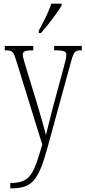

<svg xmlns="http://www.w3.org/2000/svg" viewBox="-20 -786 465 1045"><path d="M191 -619V-606H203C243 -652 296 -721 315 -756V-766H259C245 -721 221 -676 191 -619ZM36 210V239H39C150 239 187 204 237 23L361 -430C380 -502 385 -512 420 -512H425V-536H275V-512H290C335 -511 341 -503 341 -487C341 -471 334 -447 327 -420L268 -202C253 -139 238 -87 230 -50C222 -85 204 -148 180 -227L122 -417C112 -451 104 -476 104 -488C104 -505 114 -512 158 -512H161V-536H6V-512H8C50 -512 53 -506 70 -451L210 1C163 159 148 210 36 210Z"/></svg>

Font: Noto Serif Tamil ExtraCondensed ExtraLight
Style: Regular
Weight: 200
Width: 2
Designer: Indian Type Foundry, Tom Grace, and the Monotype Design Team
Foundry: Monotype Imaging Inc.
Version: Version 2.004